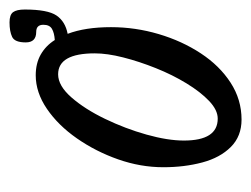

<svg xmlns="http://www.w3.org/2000/svg" viewBox="-82 -429 527 403"><g transform="rotate(-90 181.5 -227.5)"><path d="M132 16Q97 16 74.5 -6.5Q52 -29 42 -66.5Q32 -104 32 -148Q32 -196 48.5 -243Q65 -290 92.5 -329.5Q120 -369 154.5 -392.5Q189 -416 225 -416Q250 -416 268.5 -405.5Q287 -395 299 -376Q314 -377 322.5 -382Q331 -387 331 -400Q331 -415 316 -415Q294 -415 294 -437Q294 -460 305.5 -465.5Q317 -471 336 -471Q352 -471 357.5 -463.5Q363 -456 363 -439Q363 -391 350.5 -372.5Q338 -354 312 -349Q326 -312 326 -258Q326 -207 311.5 -158Q297 -109 271 -69.5Q245 -30 209.5 -7Q174 16 132 16ZM134 -34Q152 -34 171 -52Q190 -70 208 -99.5Q226 -129 240 -164Q254 -199 262.5 -232.5Q271 -266 271 -292Q271 -369 227 -369Q203 -369 178.5 -341Q154 -313 133.5 -270.5Q113 -228 100.5 -183.5Q88 -139 88 -105Q88 -34 134 -34Z"/></g></svg>

Font: Junicode Two Beta Condensed
Style: Italic
Weight: 400
Width: 3
Italic angle: -9°
Version: Version 1.053; ttfautohint (v1.8.4)